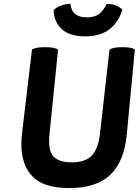

<svg xmlns="http://www.w3.org/2000/svg" viewBox="-20 -962 727 1006"><path d="M284.2 -702.1Q274.4 -709 257.8 -711.9Q241.2 -714.8 215.8 -714.8Q191.4 -714.8 174.8 -711.9Q157.2 -709 147.5 -702.1Q129.9 -556.6 95.7 -266.6Q93.8 -250 92.8 -236.3Q91.8 -223.6 91.8 -210Q91.8 -96.7 150.4 -37.1Q209 23.4 342.8 23.4Q487.3 23.4 559.6 -47.9Q631.8 -118.2 644.5 -259.8Q659.2 -407.2 686.5 -702.1Q677.7 -709 662.1 -711.9Q645.5 -714.8 621.1 -714.8Q597.7 -714.8 581.1 -711.9Q564.5 -709 553.7 -702.1Q537.1 -555.7 503.9 -262.7Q495.1 -182.6 460.9 -146.5Q425.8 -111.3 355.5 -111.3Q289.1 -111.3 259.8 -142.6Q230.5 -173.8 239.3 -258.8Q253.9 -406.2 284.2 -702.1ZM539.1 -941.4Q521.5 -905.3 498 -887.7Q473.6 -871.1 434.6 -871.1Q396.5 -871.1 375 -887.7Q353.5 -904.3 348.6 -942.4Q322.3 -941.4 299.8 -932.6Q276.4 -924.8 260.7 -908.2Q263.7 -844.7 305.7 -807.6Q347.7 -771.5 425.8 -771.5Q505.9 -771.5 553.7 -808.6Q602.5 -846.7 621.1 -912.1Q603.5 -927.7 585 -934.6Q565.4 -941.4 539.1 -941.4Z"/></svg>

Font: cl
Style: Bold Italic
Weight: 400
Designer: Mitja Miklavcic
Version: Version 7.504; 2011; Build 1022